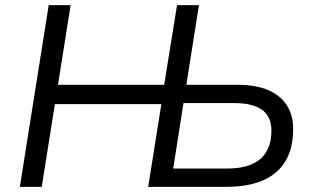

<svg xmlns="http://www.w3.org/2000/svg" viewBox="-20 -725 1217 745"><path d="M57 0 169 -705H254L205 -396H617L667 -705H752L703 -396H901Q976 -396 1025 -373.5Q1074 -351 1097.5 -309Q1121 -267 1117 -208Q1114 -139 1083 -92.5Q1052 -46 995.5 -23Q939 0 859 0H555L606 -321H193L142 0ZM652 -71H861Q944 -71 987 -105.5Q1030 -140 1033 -209Q1036 -268 1000 -296.5Q964 -325 889 -325H692Z"/></svg>

Font: Nunito Sans 10pt
Style: Italic
Weight: 400
Italic angle: -9°
Designer: Vernon Adams
Foundry: Vernon Adams
Version: Version 3.101;gftools[0.9.27]